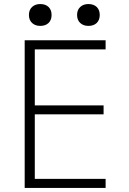

<svg xmlns="http://www.w3.org/2000/svg" viewBox="-20 -929 640 949"><path d="M102 0V-730H502V-685H152V-408H492V-364H152V-45H502V0ZM179 -801Q154 -801 138.5 -815.5Q123 -830 123 -855Q123 -880 138.5 -894.5Q154 -909 179 -909Q205 -909 220 -894.5Q235 -880 235 -855Q235 -830 220 -815.5Q205 -801 179 -801ZM417 -801Q392 -801 376.5 -815.5Q361 -830 361 -855Q361 -880 376.5 -894.5Q392 -909 417 -909Q443 -909 458 -894.5Q473 -880 473 -855Q473 -830 458 -815.5Q443 -801 417 -801Z"/></svg>

Font: M PLUS Code Latin 60 Light
Style: Regular
Weight: 300
Width: 7
Monospace: yes
Designer: Coji Morishita
Foundry: UNDERFOREST DESIGN
Version: Version 1.005; ttfautohint (v1.8.3)